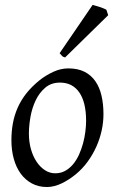

<svg xmlns="http://www.w3.org/2000/svg" viewBox="-20 -732 462 772"><path d="M326.2 -246.1Q326.2 -320.8 298.8 -360.4Q271.5 -399.9 221.2 -399.9Q186 -399.9 162.1 -379.6Q138.2 -359.4 123.5 -328.6Q108.9 -297.9 102.5 -262Q96.2 -226.1 96.2 -194.8Q96.2 -162.1 104.2 -133.1Q112.3 -104 126.7 -82.3Q141.1 -60.5 160.4 -47.9Q179.7 -35.2 202.1 -35.2Q224.6 -35.2 242.4 -45.2Q260.3 -55.2 274.2 -72Q288.1 -88.9 297.9 -110.6Q307.6 -132.3 314 -155.8Q320.3 -179.2 323.2 -202.6Q326.2 -226.1 326.2 -246.1ZM396 -272.9Q396 -240.2 388.7 -206.8Q381.3 -173.3 367.2 -141.8Q353 -110.4 332.3 -81.8Q311.5 -53.2 284.2 -30.8Q271.5 -20.5 257.3 -11.2Q243.2 -2 228.5 5.1Q213.9 12.2 198.7 16.1Q183.6 20 168.9 20Q134.8 20 108.2 5.6Q81.5 -8.8 63.2 -33.9Q44.9 -59.1 35.4 -93.5Q25.9 -127.9 25.9 -168Q25.9 -203.1 31.7 -235.6Q37.6 -268.1 50.8 -298.3Q64 -328.6 85.9 -356.4Q107.9 -384.3 140.1 -410.2Q165 -429.7 194.8 -443.4Q224.6 -457 254.9 -457Q293 -457 319.8 -443.4Q346.7 -429.7 363.5 -405.3Q380.4 -380.9 388.2 -347.2Q396 -313.5 396 -272.9ZM415 -670.9 241.7 -501Q233.9 -502.9 230.2 -506.3Q226.6 -509.8 219.7 -518.1L352.5 -712.4Q357.4 -710.9 365 -708.7Q372.6 -706.5 380.9 -703.9Q389.2 -701.2 396.5 -698.2Q403.8 -695.3 407.7 -692.9Z"/></svg>

Font: Gentium Plus Am
Style: Italic
Weight: 400
Italic angle: -8°
Designer: J. Victor Gaultney, Annie Olsen, Iska Routamaa, Becca Hirsbrunner
Foundry: SIL International
Version: Version 5.000